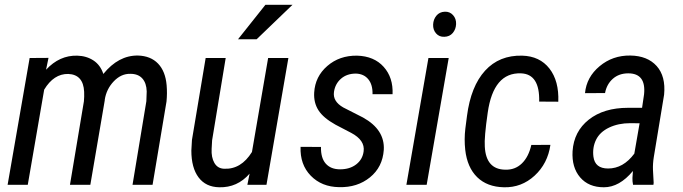

<svg xmlns="http://www.w3.org/2000/svg" viewBox="-20 -770 2845 800"><path d="M182.1 -528.8 171.9 -479.5Q228 -540 301.8 -538.1Q340.3 -537.1 369.4 -518.1Q398.4 -499 410.6 -461.9Q473.6 -539.6 554.7 -538.6Q607.9 -537.1 638.7 -504.9Q669.4 -472.7 674.3 -415Q677.2 -381.3 673.8 -347.2L615.7 0H532.2L589.8 -348.1L591.3 -389.2Q590.3 -423.8 573 -443.1Q555.7 -462.4 523.4 -462.4Q484.9 -463.4 454.1 -431.2Q423.3 -398.9 416.5 -354.5V-352.1L356.4 0H271.5L329.6 -347.7Q331.5 -367.2 330.6 -387.7Q327.1 -459.5 264.2 -461.9Q204.1 -462.9 164.1 -396.5L95.7 0H11.7L103.5 -528.3Z M1020 -46.4Q968.8 12.2 893.6 10.3Q837.4 9.3 807.4 -30.8Q777.3 -70.8 777.3 -142.6L779.8 -187L836.9 -528.3H920.4L863.8 -185.5L861.8 -149.9Q859.9 -114.3 873.3 -91.1Q886.7 -67.9 913.6 -66.9Q984.4 -63.5 1029.8 -136.7L1097.2 -528.3H1181.6L1090.3 0H1010.7ZM1085.9 -750H1198.7L1049.3 -606.4H971.7Z M1495.1 -139.2Q1501.5 -185.5 1443.4 -216.3L1377.9 -250.5Q1327.1 -278.8 1306.9 -310.5Q1286.6 -342.3 1289.1 -384.3Q1293 -451.2 1343.8 -495.1Q1394.5 -539.1 1467.8 -538.1Q1538.6 -536.1 1578.6 -491.5Q1618.7 -446.8 1615.7 -377.4H1532.2Q1533.2 -417 1514.6 -439.7Q1496.1 -462.4 1462.9 -463.4Q1425.3 -463.4 1400.9 -442.1Q1376.5 -420.9 1371.6 -387.2Q1365.7 -347.7 1410.2 -322.3L1492.7 -280.3Q1584 -229.5 1579.1 -145.5Q1574.2 -73.7 1521.5 -31Q1468.8 11.7 1393.1 9.8Q1320.3 8.8 1274.9 -37.8Q1229.5 -84.5 1232.4 -158.2L1317.4 -157.7Q1316.4 -111.8 1337.4 -88.1Q1358.4 -64.5 1397 -64.5Q1437.5 -64.5 1464.1 -85Q1490.7 -105.5 1495.1 -139.2Z M1757.8 0H1673.3L1765.1 -528.3H1849.6ZM1784.7 -668Q1785.6 -689 1798.3 -704.6Q1811 -720.2 1833 -721.2Q1854 -722.2 1867.7 -707Q1881.3 -691.9 1880.4 -669.4Q1879.4 -647.9 1866.5 -632.6Q1853.5 -617.2 1831.5 -616.7Q1810.1 -615.7 1796.9 -630.9Q1783.7 -646 1784.7 -668Z M2084.5 -63Q2126 -61.5 2154.3 -88.9Q2182.6 -116.2 2193.8 -166L2273.4 -166.5Q2262.2 -88.4 2207.5 -38.1Q2152.8 12.2 2079.6 10.3Q2009.8 8.8 1968.3 -31.7Q1926.8 -72.3 1918.5 -145.5Q1913.6 -189.5 1918.9 -233.9L1925.8 -287.1Q1941.9 -410.6 2001.2 -475.6Q2060.5 -540.5 2155.8 -538.1Q2229 -536.1 2269.3 -484.4Q2309.6 -432.6 2306.2 -346.2L2226.6 -346.7Q2229.5 -461.4 2150.9 -464.4Q2036.1 -468.8 2012.2 -300.8Q1997.1 -196.8 2000 -159.2Q2004.9 -64.5 2084.5 -63Z M2617.7 0Q2614.7 -14.6 2615.2 -28.8L2617.2 -57.6Q2561 10.3 2496.1 10.3Q2432.6 10.3 2397.2 -31Q2361.8 -72.3 2365.7 -140.1Q2371.1 -222.2 2433.3 -271.5Q2495.6 -320.8 2596.7 -320.8H2655.3L2663.6 -377Q2672.4 -464.4 2597.7 -464.4Q2559.1 -464.4 2533.4 -441.7Q2507.8 -418.9 2501 -382.3L2417.5 -381.8Q2423.8 -448.7 2478.3 -494.1Q2532.7 -539.6 2606.4 -538.6Q2677.7 -537.6 2716.1 -494.9Q2754.4 -452.1 2747.1 -375.5L2704.1 -115.2Q2699.7 -87.4 2700.7 -62L2703.6 -8.3L2702.6 0ZM2513.7 -67.9Q2577.1 -67.9 2623 -129.9L2645 -256.3L2606.4 -256.8Q2556.6 -256.8 2518.1 -238.5Q2479.5 -220.2 2463.6 -187.7Q2447.8 -155.3 2452.6 -117.2Q2459 -67.9 2513.7 -67.9Z"/></svg>

Font: TypoPRO Roboto
Style: Italic
Weight: 400
Italic angle: -12°
Designer: Google
Version: Version 2.136; 2016